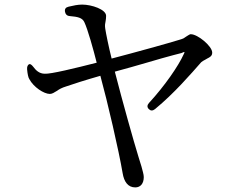

<svg xmlns="http://www.w3.org/2000/svg" viewBox="-20 -776 1040 836"><path d="M569 40C592 40 606 23 606 -5C606 -16 601 -32 596 -51C594 -56 592 -63 591 -67L583 -93C562 -161 513 -335 480 -464C522 -475 577 -491 629 -506L684 -522C721 -532 752 -541 770 -545C777 -547 789 -557 780 -540C757 -489 698 -403 629 -328C620 -318 620 -309 628 -301C636 -293 645 -293 655 -301C739 -370 812 -455 856 -505C859 -508 869 -514 877 -518L882 -521C894 -527 904 -532 904 -547C904 -575 841 -627 811 -627C807 -627 804 -625 799 -622C792 -618 787 -614 779 -609C775 -607 769 -605 762 -603C721 -590 562 -546 466 -521C453 -573 441 -632 438 -653C436 -667 438 -674 440 -685C441 -691 442 -698 442 -707C442 -735 379 -756 338 -756C319 -756 300 -752 279 -747C266 -744 261 -737 263 -725C265 -714 271 -707 284 -706C318 -703 338 -699 347 -680C362 -649 387 -559 401 -503C307 -479 200 -453 175 -455C151 -455 136 -470 125 -485C117 -495 111 -499 106 -496C101 -493 97 -486 98 -474C100 -453 103 -438 108 -431C126 -397 171 -367 197 -367C207 -367 216 -373 229 -381C237 -387 249 -394 269 -400C288 -407 357 -429 417 -446C448 -333 497 -122 514 -22C520 15 537 40 569 40Z"/></svg>

Font: 寒蝉锦书宋 Text
Style: Regular
Weight: 400
Designer: 寒蝉锦书宋{Warren} 思源宋体{Ryoko NISHIZUKA 西塚涼子 (kana & ideographs); Frank Grießhammer (Latin, Greek & Cyrillic); Wenlong ZHANG 
Foundry: Adobe & ChillType
Version: Version 2.000;Glyphs 3.1.1 (3135)